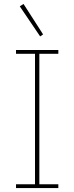

<svg xmlns="http://www.w3.org/2000/svg" viewBox="-20 -951 376 971"><path d="M61 0V-19H157V-679H61V-698H275V-679H179V-19H275V0ZM80 -919 99 -931 198 -777 183 -767Z"/></svg>

Font: IBM Plex Sans Condensed Thin
Style: Regular
Weight: 100
Width: 3
Designer: Mike Abbink, Paul van der Laan, Pieter van Rosmalen
Foundry: Bold Monday
Version: Version 1.3